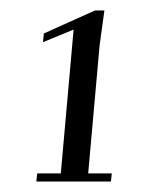

<svg xmlns="http://www.w3.org/2000/svg" viewBox="-20 -590 317 366"><path d="M49.3 -244H191.5L193.1 -259.4H148.1L169.8 -502.8L179 -570H161L63.6 -526.2L61.9 -509.6L120.3 -533.6L95.9 -259.4H50.9Z"/></svg>

Font: Galberik
Style: Regular
Weight: 400
Designer: Gluk
Foundry: Gluk
Version: Version 0.50